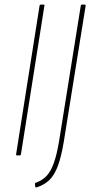

<svg xmlns="http://www.w3.org/2000/svg" viewBox="-20 -675 396 834"><path d="M54 0Q49 0 50 -5L152 -651Q153 -655 158 -655H169Q174 -655 173 -651L71 -5Q70 0 65 0ZM139 139Q134 140 133 136L132 125Q131 120 135 119Q163 109 181.5 90Q200 71 213.5 34Q227 -3 237 -64L331 -651Q332 -655 336 -655H347Q353 -655 352 -650L258 -65Q247 3 232 44Q217 85 195 106.5Q173 128 139 139Z"/></svg>

Font: Sofia Sans Condensed Thin
Style: Italic
Weight: 250
Italic angle: -9°
Version: Version 4.100